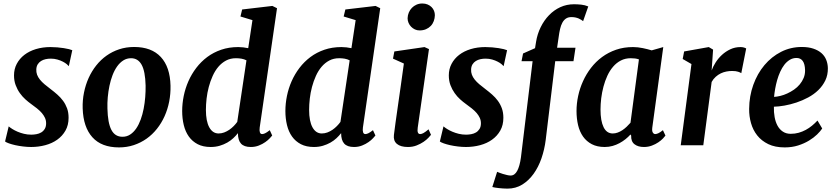

<svg xmlns="http://www.w3.org/2000/svg" viewBox="-20 -840 4837 1110"><path d="M30.3 -109.4Q38.1 -102.5 51.3 -94.2Q64.5 -85.9 81.5 -78.6Q98.6 -71.3 118.7 -66.4Q138.7 -61.5 160.6 -61.5Q174.8 -61.5 190.2 -64.2Q205.6 -66.9 218 -74.2Q230.5 -81.5 238.5 -94.5Q246.6 -107.4 246.6 -127.4Q246.6 -144.5 239.7 -159.2Q232.9 -173.8 221.2 -187.3Q209.5 -200.7 193.4 -213.6Q177.2 -226.6 158.7 -239.7Q143.6 -250.5 126.5 -265.9Q109.4 -281.2 94.7 -301.8Q80.1 -322.3 70.6 -347.7Q61 -373 61 -404.3Q61 -440.9 76.9 -470.9Q92.8 -501 120.8 -522.7Q148.9 -544.4 187.7 -556.2Q226.6 -567.9 272 -567.9Q291.5 -567.9 311.5 -566.2Q331.5 -564.5 348.6 -561.8Q365.7 -559.1 378.7 -555.9Q391.6 -552.7 397.9 -549.8L377.9 -457.5Q374.5 -461.9 365.7 -469.2Q356.9 -476.6 343.3 -483.6Q329.6 -490.7 312 -495.8Q294.4 -501 273.4 -501Q257.8 -501 243.4 -497.8Q229 -494.6 217.3 -487.3Q205.6 -480 198.2 -468.3Q190.9 -456.5 189.9 -439.9Q189 -422.9 194.3 -408.2Q199.7 -393.6 210.7 -379.9Q221.7 -366.2 237.5 -352.8Q253.4 -339.4 272.9 -324.7Q293 -309.6 311.5 -293.2Q330.1 -276.9 344.5 -257.3Q358.9 -237.8 367.7 -213.9Q376.5 -189.9 376.5 -159.2Q376.5 -116.7 358.6 -85.2Q340.8 -53.7 311 -32.5Q281.2 -11.2 241.9 -0.7Q202.6 9.8 160.2 9.8Q137.2 9.8 113.3 6.8Q89.4 3.9 68.6 -0.7Q47.9 -5.4 32 -11Q16.1 -16.6 9.3 -22Z M458 -213.4Q456.5 -260.3 465.6 -304.9Q474.6 -349.6 492.4 -389.2Q510.3 -428.7 536.4 -461.7Q562.5 -494.6 595.9 -518.3Q629.4 -542 669.4 -555.2Q709.5 -568.4 755.4 -568.4Q856 -568.4 909.7 -510.5Q963.4 -452.6 965.8 -344.2Q966.8 -297.4 958 -252.4Q949.2 -207.5 931.4 -168Q913.6 -128.4 887.2 -95.2Q860.8 -62 827.4 -38.3Q793.9 -14.6 753.7 -1.2Q713.4 12.2 668 12.2Q566.9 12.2 514.2 -46.4Q461.4 -105 458 -213.4ZM688 -49.3Q712.9 -49.3 732.7 -62.3Q752.4 -75.2 767.6 -97.4Q782.7 -119.6 793.5 -149.2Q804.2 -178.7 810.5 -211.4Q816.9 -244.1 819.6 -278.6Q822.3 -313 821.8 -345.2Q819.8 -427.7 798.8 -465.6Q777.8 -503.4 737.8 -503.4Q712.9 -503.4 692.9 -490.7Q672.9 -478 657.2 -456.1Q641.6 -434.1 630.6 -405.3Q619.6 -376.5 612.8 -344Q606 -311.5 603 -277.8Q600.1 -244.1 601.1 -212.4Q603 -129.4 623.8 -89.4Q644.5 -49.3 688 -49.3Z M1198.2 9.8Q1154.3 9.8 1123 -6.3Q1091.8 -22.5 1071.8 -50.5Q1051.8 -78.6 1042.5 -116.7Q1033.2 -154.8 1033.2 -198.2Q1033.2 -241.2 1042.2 -285.4Q1051.3 -329.6 1069.3 -370.6Q1087.4 -411.6 1114.7 -447.5Q1142.1 -483.4 1178 -510.3Q1213.9 -537.1 1258.8 -552.5Q1303.7 -567.9 1357.4 -567.9Q1371.6 -567.9 1386.2 -566.2Q1400.9 -564.5 1415 -561.5L1439.5 -723.6L1370.1 -744.6L1379.9 -785.2L1554.7 -805.7L1581.5 -792.5L1481.4 -103Q1479 -85.4 1482.4 -75.2Q1485.8 -64.9 1495.6 -64.9Q1502.4 -64.9 1512.2 -69.3Q1522 -73.7 1539.6 -87.4L1553.7 -56.6Q1549.8 -51.8 1539.8 -40.8Q1529.8 -29.8 1513.9 -18.6Q1498 -7.3 1476.8 1.2Q1455.6 9.8 1429.7 9.8Q1391.1 9.8 1373.3 -9.8Q1355.5 -29.3 1355.5 -70.3Q1344.2 -55.7 1328.9 -41.3Q1313.5 -26.9 1293.7 -15.6Q1273.9 -4.4 1250 2.7Q1226.1 9.8 1198.2 9.8ZM1243.7 -68.4Q1260.3 -68.4 1275.9 -74.2Q1291.5 -80.1 1305.4 -89.6Q1319.3 -99.1 1331.1 -111.1Q1342.8 -123 1351.6 -135.3L1404.8 -491.2Q1391.6 -498 1376.5 -500.7Q1361.3 -503.4 1344.2 -503.4Q1312 -503.4 1286.9 -490Q1261.7 -476.6 1242.4 -453.9Q1223.1 -431.2 1209.5 -400.9Q1195.8 -370.6 1187 -337.4Q1178.2 -304.2 1174.3 -270Q1170.4 -235.8 1170.4 -204.6Q1170.4 -139.2 1189.9 -103.8Q1209.5 -68.4 1243.7 -68.4Z M1794.9 9.8Q1751 9.8 1719.7 -6.3Q1688.5 -22.5 1668.5 -50.5Q1648.4 -78.6 1639.2 -116.7Q1629.9 -154.8 1629.9 -198.2Q1629.9 -241.2 1638.9 -285.4Q1647.9 -329.6 1666 -370.6Q1684.1 -411.6 1711.4 -447.5Q1738.8 -483.4 1774.7 -510.3Q1810.5 -537.1 1855.5 -552.5Q1900.4 -567.9 1954.1 -567.9Q1968.3 -567.9 1982.9 -566.2Q1997.6 -564.5 2011.7 -561.5L2036.1 -723.6L1966.8 -744.6L1976.6 -785.2L2151.4 -805.7L2178.2 -792.5L2078.1 -103Q2075.7 -85.4 2079.1 -75.2Q2082.5 -64.9 2092.3 -64.9Q2099.1 -64.9 2108.9 -69.3Q2118.7 -73.7 2136.2 -87.4L2150.4 -56.6Q2146.5 -51.8 2136.5 -40.8Q2126.5 -29.8 2110.6 -18.6Q2094.7 -7.3 2073.5 1.2Q2052.2 9.8 2026.4 9.8Q1987.8 9.8 1970 -9.8Q1952.1 -29.3 1952.1 -70.3Q1940.9 -55.7 1925.5 -41.3Q1910.2 -26.9 1890.4 -15.6Q1870.6 -4.4 1846.7 2.7Q1822.8 9.8 1794.9 9.8ZM1840.3 -68.4Q1856.9 -68.4 1872.6 -74.2Q1888.2 -80.1 1902.1 -89.6Q1916 -99.1 1927.7 -111.1Q1939.5 -123 1948.2 -135.3L2001.5 -491.2Q1988.3 -498 1973.1 -500.7Q1958 -503.4 1940.9 -503.4Q1908.7 -503.4 1883.5 -490Q1858.4 -476.6 1839.1 -453.9Q1819.8 -431.2 1806.2 -400.9Q1792.5 -370.6 1783.7 -337.4Q1774.9 -304.2 1771 -270Q1767.1 -235.8 1767.1 -204.6Q1767.1 -139.2 1786.6 -103.8Q1806.2 -68.4 1840.3 -68.4Z M2257.3 -59.6Q2260.7 -88.9 2266.6 -130.6Q2272.5 -172.4 2280 -224.9Q2287.6 -277.3 2296.4 -339.8Q2305.2 -402.3 2314.9 -472.7L2252 -501L2259.8 -542.5L2434.1 -567.9L2460 -556.2L2395 -102.1Q2389.6 -64.9 2409.2 -64.9Q2417.5 -64.9 2428.2 -70.8Q2439 -76.7 2457.5 -92.3L2471.7 -60.5Q2467.8 -55.2 2456.8 -43.5Q2445.8 -31.7 2428.7 -20Q2411.6 -8.3 2388.9 0.7Q2366.2 9.8 2338.4 9.8Q2295.9 9.8 2274.7 -8.1Q2253.4 -25.9 2257.3 -59.6ZM2405.3 -664.1Q2391.1 -664.1 2378.7 -669.9Q2366.2 -675.8 2356.7 -685.5Q2347.2 -695.3 2341.8 -708Q2336.4 -720.7 2336.4 -734.4Q2336.9 -752 2343.5 -767.6Q2350.1 -783.2 2361.3 -794.7Q2372.6 -806.2 2387.9 -813Q2403.3 -819.8 2421.4 -819.8Q2438.5 -819.8 2451.9 -814.2Q2465.3 -808.6 2474.9 -799.1Q2484.4 -789.6 2489.3 -777.3Q2494.1 -765.1 2494.1 -752Q2493.7 -734.4 2487.8 -718.3Q2481.9 -702.1 2470.5 -690.2Q2459 -678.2 2442.6 -671.1Q2426.3 -664.1 2405.3 -664.1Z M2543.9 -109.4Q2551.8 -102.5 2564.9 -94.2Q2578.1 -85.9 2595.2 -78.6Q2612.3 -71.3 2632.3 -66.4Q2652.3 -61.5 2674.3 -61.5Q2688.5 -61.5 2703.9 -64.2Q2719.2 -66.9 2731.7 -74.2Q2744.1 -81.5 2752.2 -94.5Q2760.3 -107.4 2760.3 -127.4Q2760.3 -144.5 2753.4 -159.2Q2746.6 -173.8 2734.9 -187.3Q2723.1 -200.7 2707 -213.6Q2690.9 -226.6 2672.4 -239.7Q2657.2 -250.5 2640.1 -265.9Q2623 -281.2 2608.4 -301.8Q2593.8 -322.3 2584.2 -347.7Q2574.7 -373 2574.7 -404.3Q2574.7 -440.9 2590.6 -470.9Q2606.4 -501 2634.5 -522.7Q2662.6 -544.4 2701.4 -556.2Q2740.2 -567.9 2785.6 -567.9Q2805.2 -567.9 2825.2 -566.2Q2845.2 -564.5 2862.3 -561.8Q2879.4 -559.1 2892.3 -555.9Q2905.3 -552.7 2911.6 -549.8L2891.6 -457.5Q2888.2 -461.9 2879.4 -469.2Q2870.6 -476.6 2856.9 -483.6Q2843.3 -490.7 2825.7 -495.8Q2808.1 -501 2787.1 -501Q2771.5 -501 2757.1 -497.8Q2742.7 -494.6 2731 -487.3Q2719.2 -480 2711.9 -468.3Q2704.6 -456.5 2703.6 -439.9Q2702.6 -422.9 2708 -408.2Q2713.4 -393.6 2724.4 -379.9Q2735.4 -366.2 2751.2 -352.8Q2767.1 -339.4 2786.6 -324.7Q2806.6 -309.6 2825.2 -293.2Q2843.8 -276.9 2858.2 -257.3Q2872.6 -237.8 2881.3 -213.9Q2890.1 -189.9 2890.1 -159.2Q2890.1 -116.7 2872.3 -85.2Q2854.5 -53.7 2824.7 -32.5Q2794.9 -11.2 2755.6 -0.7Q2716.3 9.8 2673.8 9.8Q2650.9 9.8 2627 6.8Q2603 3.9 2582.3 -0.7Q2561.5 -5.4 2545.7 -11Q2529.8 -16.6 2522.9 -22Z M3059.1 -486.3H2995.1L3003.9 -530.8L3073.2 -561.5L3079.1 -598.1Q3086.4 -643.6 3106 -683.1Q3125.5 -722.7 3154.1 -752.2Q3182.6 -781.7 3219.2 -798.6Q3255.9 -815.4 3298.3 -815.4Q3318.4 -815.4 3339.8 -813.2Q3361.3 -811 3380.9 -802.7L3351.1 -717.8Q3346.7 -721.2 3340.3 -725.3Q3334 -729.5 3325.4 -733.2Q3316.9 -736.8 3306.6 -739Q3296.4 -741.2 3283.7 -741.2Q3264.6 -741.2 3252 -732.7Q3239.3 -724.1 3231 -708.7Q3222.7 -693.4 3217.8 -671.9Q3212.9 -650.4 3209.5 -624L3200.7 -564H3307.1L3295.4 -486.3H3189.9L3134.8 -30.8Q3127.9 24.4 3110.4 75.2Q3092.8 126 3064.9 164.8Q3037.1 203.6 2999.3 227.1Q2961.4 250.5 2913.6 250.5Q2900.4 250.5 2887.5 249.5Q2874.5 248.5 2862.8 247.3Q2851.1 246.1 2841.6 244.4Q2832 242.7 2826.2 241.2L2854 153.3Q2856.4 154.3 2865.5 158Q2874.5 161.6 2886.5 165.3Q2898.4 168.9 2910.9 171.9Q2923.3 174.8 2932.1 174.8Q2955.6 174.8 2970.2 147.5Q2984.9 120.1 2991.7 69.8Z M3476.1 9.8Q3432.6 9.8 3401.6 -6.3Q3370.6 -22.5 3350.8 -50.5Q3331.1 -78.6 3322 -116.7Q3313 -154.8 3313 -198.2Q3313 -241.2 3322.5 -285.4Q3332 -329.6 3350.6 -370.6Q3369.1 -411.6 3396.7 -447.5Q3424.3 -483.4 3460.7 -510.3Q3497.1 -537.1 3541.7 -552.5Q3586.4 -567.9 3639.6 -567.9Q3667 -567.9 3696.3 -561.8Q3725.6 -555.7 3747.6 -548.8L3814.5 -567.9L3751 -102.1Q3748.5 -82 3754.2 -73.5Q3759.8 -64.9 3768.1 -64.9Q3774.9 -64.9 3785.2 -69.3Q3795.4 -73.7 3812.5 -87.4L3827.1 -56.2Q3823.2 -50.3 3812.7 -39.3Q3802.2 -28.3 3786.1 -17.3Q3770 -6.3 3748.8 1.7Q3727.5 9.8 3702.6 9.8Q3668.5 9.8 3647.9 -6.3Q3627.4 -22.5 3628.9 -56.2L3625 -62.5Q3612.3 -48.3 3596.2 -35.4Q3580.1 -22.5 3561.5 -12.5Q3543 -2.4 3521.5 3.7Q3500 9.8 3476.1 9.8ZM3522.5 -68.4Q3536.6 -68.4 3550.8 -73.5Q3564.9 -78.6 3578.1 -87.4Q3591.3 -96.2 3603 -107.4Q3614.7 -118.7 3625 -130.4L3673.8 -496.6Q3663.1 -500.5 3651.1 -502Q3639.2 -503.4 3626.5 -503.4Q3594.7 -503.4 3569.3 -490.2Q3543.9 -477.1 3524.4 -454.3Q3504.9 -431.6 3491.2 -401.9Q3477.5 -372.1 3468.8 -339.1Q3460 -306.2 3455.8 -272Q3451.7 -237.8 3451.7 -206.5Q3451.7 -141.1 3469.5 -104.7Q3487.3 -68.4 3522.5 -68.4Z M3977.5 -469.7 3926.8 -499 3935.1 -542.5 4077.6 -567.9 4102.5 -553.2 4094.2 -432.6Q4102.1 -455.1 4117.2 -479Q4132.3 -502.9 4153.8 -522.7Q4175.3 -542.5 4202.4 -555.2Q4229.5 -567.9 4261.7 -567.9Q4272 -567.9 4281 -565.2Q4290 -562.5 4293.9 -559.6L4265.6 -417Q4260.3 -420.9 4247.1 -425.3Q4233.9 -429.7 4212.4 -429.7Q4196.3 -429.7 4179.4 -426.5Q4162.6 -423.3 4147 -415.8Q4131.3 -408.2 4117.7 -396Q4104 -383.8 4094.2 -366.2L4045.9 0H3915.5Z M4311 -210Q4311.5 -284.2 4335 -349.4Q4358.4 -414.6 4399.4 -463.4Q4440.4 -512.2 4495.6 -540.3Q4550.8 -568.4 4615.2 -568.4Q4653.8 -568.4 4682.1 -558.8Q4710.4 -549.3 4729 -533Q4747.6 -516.6 4756.6 -494.1Q4765.6 -471.7 4766.1 -445.8Q4766.6 -406.7 4751.5 -375.2Q4736.3 -343.8 4710.9 -319.1Q4685.5 -294.4 4652.3 -276.6Q4619.1 -258.8 4584.5 -247.3Q4549.8 -235.8 4515.6 -229.7Q4481.4 -223.6 4454.1 -223.1Q4453.1 -191.4 4458.3 -163.1Q4463.4 -134.8 4475.1 -113.3Q4486.8 -91.8 4505.9 -79.1Q4524.9 -66.4 4551.3 -66.4Q4575.7 -66.4 4597.4 -72.5Q4619.1 -78.6 4638.4 -89.1Q4657.7 -99.6 4674.6 -113.5Q4691.4 -127.4 4706.1 -143.1L4733.4 -97.2Q4723.1 -81.5 4703.9 -62.7Q4684.6 -43.9 4657 -27.1Q4629.4 -10.3 4594 1Q4558.6 12.2 4516.6 12.2Q4460.9 12.2 4421.6 -6.8Q4382.3 -25.9 4357.7 -57.1Q4333 -88.4 4321.8 -128.2Q4310.5 -168 4311 -210ZM4455.1 -279.8Q4471.7 -280.8 4491.7 -285.6Q4511.7 -290.5 4531.7 -299.8Q4551.8 -309.1 4570.6 -322Q4589.4 -335 4603.5 -352.1Q4617.7 -369.1 4626.2 -389.6Q4634.8 -410.2 4634.3 -434.6Q4633.3 -470.7 4620.6 -487.8Q4607.9 -504.9 4585 -504.9Q4563.5 -504.9 4545.9 -494.1Q4528.3 -483.4 4514.6 -465.8Q4501 -448.2 4490.5 -425Q4480 -401.9 4472.9 -376.7Q4465.8 -351.6 4461.4 -326.4Q4457 -301.3 4455.1 -279.8Z"/></svg>

Font: Merriweather Bold
Style: Italic
Weight: 700
Italic angle: -7°
Designer: Eben Sorkin ( eben@eyebytes.com )
Foundry: Eben Sorkin ( eben@eyebytes.com )
Version: Version 1.5; ttfautohint (v0.97) -l 13 -r 13 -G 200 -x 24 -f